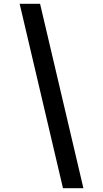

<svg xmlns="http://www.w3.org/2000/svg" viewBox="-20 -843 540 1006"><path d="M310 143 83 -823H190L417 143Z"/></svg>

Font: Iosevka Curly Semibold
Style: Italic
Weight: 600
Italic angle: -9°
Monospace: yes
Designer: Belleve Invis
Foundry: Belleve Invis
Version: Version 22.1.2; ttfautohint (v1.8.4)